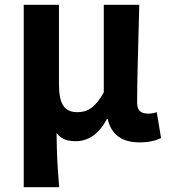

<svg xmlns="http://www.w3.org/2000/svg" viewBox="-20 -580 704 801"><path d="M79 201H227C220 120 217 66 216 -25C237 3 265 9 297 9C349 9 395 -23 426 -84H429C444 -19 488 14 562 14C605 14 630 6 652 -4L634 -112C622 -108 609 -106 599 -106C569 -106 552 -117 552 -153C552 -257 558 -424 561 -560H413V-195C378 -131 345 -112 303 -112C249 -112 226 -145 226 -229V-560H79Z"/></svg>

Font: DAIFUKU Sans JP
Style: Bold
Weight: 700
Designer: Original font ‘Source Han Sans JP’ : Ryoko NISHIZUKA  (kana, bopomofo & ideographs); Paul D. Hunt (Latin, Greek & Cyrill
Foundry: Daifuku
Version: Version 1.001